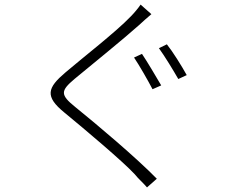

<svg xmlns="http://www.w3.org/2000/svg" viewBox="-20 -774 996 841"><path d="M601.9 -538 567.1 -522C591.3 -486.2 628.2 -421.2 648.1 -383.2L686.1 -399.9C665.1 -435.7 625 -503.9 601.9 -538ZM710.9 -579.9 676.1 -562.9C702.1 -527 737.9 -468 761 -427.9L797.9 -445C775.9 -485.1 735.8 -549 710.9 -579.9ZM595.9 -753.9C587 -740.1 566.8 -715.9 552.9 -702.1C489 -634.9 337 -517 267 -457C187.1 -389.2 175.1 -351.9 262.1 -280.9C351.2 -207.7 518.1 -67.1 570 -11C584.9 8.2 609 28.8 623.9 46.9L666.9 8.9C576 -84.2 404.1 -229 310 -305C242.9 -359 245 -376.1 306.1 -427.9C380 -489 522 -604 589.1 -664.1C601.2 -675.1 629.3 -701 643.1 -712Z"/></svg>

Font: Karasuma Gothic
Style: Light
Weight: 300
Designer: Rasmus Andersson / Ryoko Nishizuka
Foundry: rsms
Version: Version 1.00